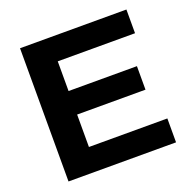

<svg xmlns="http://www.w3.org/2000/svg" viewBox="-122 -808 928 929"><g transform="rotate(-20 341.5 -343.0)"><path d="M76.2 0V-686H624V-564H226.1V-411.1H578.1V-290H226.1V-123H629.9V0Z"/></g></svg>

Font: Archivo
Style: Bold
Weight: 700
Designer: Hector Gatti
Foundry: Omnibus-Type
Version: Version 2.001